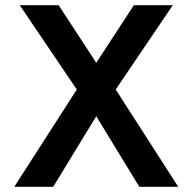

<svg xmlns="http://www.w3.org/2000/svg" viewBox="-20 -720 742 740"><path d="M276 -375 56 -700H206L351 -478L496 -700H646L426 -375L667 0H517L351 -272L185 0H35Z"/></svg>

Font: Niramit
Style: Bold
Weight: 700
Designer: Katatrad Aksorn Co.,Ltd.
Foundry: Cadson Demak Co.,Ltd.
Version: Version 1.001; ttfautohint (v1.6)